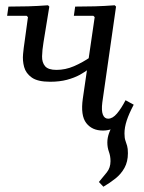

<svg xmlns="http://www.w3.org/2000/svg" viewBox="-20 -485 547 728"><path d="M487 -88Q469 -54 460.5 -28Q452 -2 452 21Q452 38 455.5 48Q459 58 462 68Q465 78 465 96Q465 128 452 151.5Q439 175 417.5 192Q396 209 372 223L355 205Q371 186 385 168.5Q399 151 399 126Q399 107 393 90.5Q387 74 387 55Q387 20 414 -19.5Q441 -59 474 -88ZM370 10Q329 10 307 -18.5Q285 -47 294 -111L339 -420L334 -425H260L265 -460Q304 -460 339.5 -461Q375 -462 415 -465L420 -460L368 -97Q364 -66 370 -50.5Q376 -35 390 -35Q407 -35 423.5 -54.5Q440 -74 456 -105L487 -88Q462 -34 433.5 -12Q405 10 370 10ZM170 -175Q123 -175 100.5 -191Q78 -207 71.5 -231Q65 -255 67.5 -280.5Q70 -306 73 -325L86 -420L81 -425H7L12 -460Q51 -460 86.5 -461Q122 -462 162 -465L167 -460L145 -325Q140 -295 139.5 -271.5Q139 -248 151 -234Q163 -220 194 -220Q228 -220 260.5 -234Q293 -248 325 -270L318 -225Q304 -213 283 -201.5Q262 -190 234 -182.5Q206 -175 170 -175Z"/></svg>

Font: Brygada 1918
Style: Italic
Weight: 400
Italic angle: -8°
Designer: Mateusz Machalski | Borys Kosmynka | Przemek Hoffer
Foundry: NIEPODLEGLA 2018
Version: Version 3.006